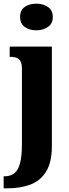

<svg xmlns="http://www.w3.org/2000/svg" viewBox="-42 -791 378 1051"><path d="M-22 240V174H-16Q15 174 36 158Q57 142 67.5 103.5Q78 65 78 -3V-414Q78 -443 69.5 -457Q61 -471 46.5 -475.5Q32 -480 14 -480H11V-536H242V8Q242 97 210.5 148Q179 199 124 219.5Q69 240 -3 240ZM157 -625Q120 -625 94 -643Q68 -661 68 -698Q68 -736 94 -753.5Q120 -771 157 -771Q192 -771 219.5 -753.5Q247 -736 247 -698Q247 -661 219.5 -643Q192 -625 157 -625Z"/></svg>

Font: Noto Serif Khmer ExtraCondensed Black
Style: Regular
Weight: 900
Width: 2
Designer: Danh Hong and the Monotype Design Team
Foundry: Monotype Imaging Inc.
Version: Version 2.004